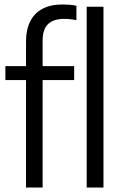

<svg xmlns="http://www.w3.org/2000/svg" viewBox="-20 -838 546 858"><path d="M96.3 0V-652.3Q96.3 -705.7 115 -742.7Q133.7 -779.6 170 -798.8Q206.2 -818 259.4 -818Q273.7 -818 290.3 -816.8Q306.9 -815.6 321.5 -812.2V-747.8Q307.7 -750.8 294.8 -752.2Q281.9 -753.6 265.9 -753.6Q219.6 -753.6 195 -730.6Q170.5 -707.6 170.5 -655.4V0ZM4 -480.2V-542.6H311.4V-480.2ZM367.4 0V-808H442.4V0Z"/></svg>

Font: Encode Sans Condensed Thin
Style: Regular
Weight: 100
Width: 3
Designer: Multiple Designers
Foundry: Impallari Type
Version: Version 3.002